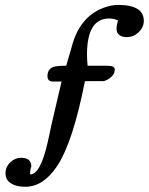

<svg xmlns="http://www.w3.org/2000/svg" viewBox="-20 -732 594 766"><path d="M553.7 -648.9Q553.7 -623 533.2 -603.5Q512.7 -584 486.8 -584Q444.8 -584 444.8 -619.1Q444.8 -627.9 450.7 -650.4Q434.6 -658.2 415.5 -658.2Q327.1 -658.2 327.1 -514.6Q327.1 -492.7 329.6 -469.7H407.7Q438 -469.7 438 -455.1Q438 -435.1 419.7 -421.6Q401.4 -408.2 391.1 -408.2H318.8Q270.5 -162.1 206.5 -67.4Q152.3 13.2 80.1 13.2Q45.4 13.2 23.7 -0.5Q2 -14.2 2 -40.3Q2 -66.4 21 -84.5Q40 -102.5 64.5 -102.5Q105 -102.5 105 -67.4Q100.1 -58.1 100.1 -36.1Q141.1 -36.1 169.9 -163.1Q177.7 -196.3 184.6 -231.4L225.6 -406.7H191.4Q169.4 -406.7 169.4 -428.2Q169.4 -455.1 191.4 -464.4Q204.6 -469.7 244.1 -469.7L265.1 -541.5Q295.9 -665 394 -701.2Q424.3 -712.4 451.2 -712.4Q553.7 -712.4 553.7 -648.9Z"/></svg>

Font: Corben
Style: Regular
Weight: 400
Designer: vernon adams
Foundry: vernon adams
Version: Version 1.101